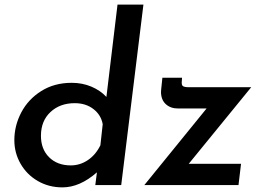

<svg xmlns="http://www.w3.org/2000/svg" viewBox="-20 -800 1134 830"><path d="M600 -780 504 0H392L399 -55Q325 10 250 10Q191 10 143.5 -17.5Q96 -45 69 -92Q42 -139 42 -194Q42 -257 72 -314Q102 -371 158.5 -406.5Q215 -442 290 -442Q336 -442 375 -425.5Q414 -409 440 -381L488 -780ZM424 -263Q417 -303 384 -328.5Q351 -354 303 -354Q239 -354 198 -315.5Q157 -277 157 -213Q157 -155 192.5 -120Q228 -85 286 -85Q326 -85 360 -108Q394 -131 414 -172ZM796 -92H1022L1011 0H604L873 -331H750Q717 -331 696.5 -350Q676 -369 676 -403L677 -416L682 -464H767L766 -450Q764 -433 770.5 -428Q777 -423 796 -423H1066Z"/></svg>

Font: Josefin Sans SemiBold
Style: Italic
Weight: 600
Italic angle: -7°
Designer: Santiago Orozco
Foundry: Typemade
Version: Version 2.000